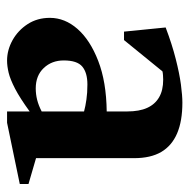

<svg xmlns="http://www.w3.org/2000/svg" viewBox="-17 -489 521 527"><g transform="rotate(90 243.5 -225.5)"><path d="M146.4 15.6Q117.4 15.6 90.3 0.6Q63.3 -14.5 46.1 -41Q29 -67.5 29 -101.9Q29 -143 59.4 -177.7Q89.8 -212.4 147.2 -234.6Q204.6 -256.9 285.9 -257.9V-314.1Q285.9 -347.4 276.1 -368.9Q266.4 -390.4 247.2 -401.6Q228.1 -412.9 198.6 -412.9Q193.2 -412.9 186.5 -412.4Q179.7 -411.9 175.9 -410.9L90 -305.4H66.8L55.4 -419.7Q102.2 -437.4 141.9 -447.4Q181.5 -457.5 212.1 -461.6Q242.7 -465.6 261.6 -465.6Q312.4 -465.6 346.2 -451.1Q380 -436.6 397.1 -407.6Q414.1 -378.5 414.1 -333.4V-63.9L485.1 -43.2V-19.3L316.9 15.6H285.9V-46.4Q249.6 -20 223.5 -6.4Q197.4 7.1 179.2 11.4Q161 15.6 146.4 15.6ZM222.6 -63.1Q238.6 -63.1 254.1 -67Q269.5 -70.9 285.9 -79.4V-195.7Q271.6 -199.6 253.2 -202.2Q234.9 -204.9 211.9 -204.9Q179.5 -204.9 162.7 -190.8Q145.9 -176.7 145.9 -140Q145.9 -107 166.7 -85.1Q187.5 -63.1 222.6 -63.1Z"/></g></svg>

Font: Ancizar Serif Light
Style: Regular
Weight: 300
Designer: Cesar Puertas, Viviana Monsalve, Julian Moncada, Julian Prieto, Jose Castro, Felipe Aragon, Mariel Hernandez, Sara Alarc
Version: Version 8.100